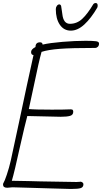

<svg xmlns="http://www.w3.org/2000/svg" viewBox="-35 -1237 673 1266"><path d="M155 1 47 -2 13 1Q-15 1 -15 -20Q-15 -27 -12 -31Q-5 -41 10 -85.5Q25 -130 36 -178Q57 -271 89 -424Q145 -690 186 -874Q170 -875 170 -894Q170 -912 199 -927Q199 -958 229 -958Q245 -958 246 -943Q293 -954 376.5 -961Q460 -968 530 -968Q576 -968 599 -965Q618 -962 618 -950Q618 -936 610 -928.5Q602 -921 594 -921Q437 -921 359.5 -915Q282 -909 239 -895Q222 -836 188 -671Q161 -542 155 -518Q192 -514 307 -514Q387 -514 431 -516Q442 -516 445 -511.5Q448 -507 448 -500Q448 -479 427 -473Q406 -467 365 -467L145 -472Q130 -417 98 -275Q60 -102 43 -45Q110 -44 155 -43Q200 -42 229 -41L469 -37Q483 -37 488 -38Q493 -39 498 -39Q515 -34 515 -22Q515 -3 498 3Q481 9 433 9Q408 9 305.5 5.5Q203 2 155 1ZM333 -1177Q333 -1189 340 -1198.5Q347 -1208 356 -1208Q364 -1208 368 -1198Q371 -1184 373 -1165L376 -1144Q383 -1080 426 -1080Q472 -1080 507 -1112.5Q542 -1145 580 -1209Q586 -1217 596 -1217Q609 -1217 609 -1200Q609 -1192 606 -1186Q565 -1116 521 -1075.5Q477 -1035 432 -1035Q386 -1035 359.5 -1074Q333 -1113 333 -1177Z"/></svg>

Font: Bad Script
Style: Regular
Weight: 400
Italic angle: -10°
Designer: Roman Shchyukin (Gaslight Type Foundry), Cyreal (Charset Expansion)
Foundry: Gaslight
Version: Version 2.000